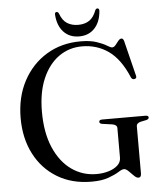

<svg xmlns="http://www.w3.org/2000/svg" viewBox="-59 -928 842 993"><g transform="rotate(-5 362.0 -431.0)"><path d="M634 -6Q634 15 619.5 15Q609 15 596.5 2.2Q584 -10.5 571.2 -23Q558.5 -35.5 548 -35.5Q538 -35.5 518.2 -23Q498.5 -10.5 464.2 2Q430 14.5 377 14.5Q274 14.5 198 -31.8Q122 -78 80.5 -159Q39 -240 39 -344Q39 -453 83.2 -536.2Q127.5 -619.5 204.8 -666.5Q282 -713.5 381.5 -713.5Q432.5 -713.5 465.2 -702.2Q498 -691 516.5 -679.5Q535 -668 542.5 -668Q552.5 -668 560.8 -678.5Q569 -689 577.2 -699.2Q585.5 -709.5 594 -709.5Q603 -709.5 607 -695.5L652.5 -512Q656.5 -497.5 643.5 -495Q631.5 -492.5 625.5 -505Q584.5 -602.5 524.2 -644.8Q464 -687 387.5 -687Q319.5 -687 266.2 -649Q213 -611 182.2 -539.5Q151.5 -468 151.5 -367.5Q151.5 -258.5 185 -181.2Q218.5 -104 276 -63.2Q333.5 -22.5 405.5 -22.5Q438 -22.5 467 -31Q496 -39.5 514.5 -56Q533 -72.5 533 -96.5V-250Q533 -267.5 507.5 -271.5L457 -278.5Q442.5 -281 442.5 -290Q442.5 -301 458 -301H683.5Q699 -301 699 -290.5Q699 -282.5 686.5 -278.5L657 -272.5Q634 -267 634 -250ZM378 -799.5Q412.5 -799.5 435.8 -815.2Q459 -831 472 -866.5Q476.5 -875.5 483 -875.5Q494 -875.5 493 -861Q488.5 -804.5 458 -772Q427.5 -739.5 378 -739.5Q328 -739.5 297.5 -772Q267 -804.5 263 -861Q261.5 -875.5 272.5 -875.5Q279 -875.5 283.5 -866.5Q296.5 -830 320.5 -814.8Q344.5 -799.5 378 -799.5Z"/></g></svg>

Font: Fraunces 72pt S000
Style: Regular
Weight: 400
Version: Version 1.000; ttfautohint (v1.8.3)